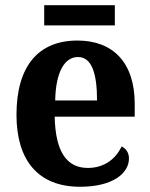

<svg xmlns="http://www.w3.org/2000/svg" viewBox="-20 -704 574 734"><path d="M149 -607H419V-684H149ZM286 10C415 10 473 -44 473 -98C473 -120 462 -136 445 -144C423 -98 380 -62 316 -62C236 -62 192 -122 189 -258H495V-307C495 -466 411 -549 276 -549C128 -549 43 -453 43 -265C43 -91 126 10 286 10ZM351 -320H191C193 -427 226 -486 278 -486C331 -486 351 -423 351 -320Z"/></svg>

Font: Noto Serif Tamil SemiCondensed
Style: Bold
Weight: 700
Width: 4
Designer: Indian Type Foundry, Tom Grace, and the Monotype Design Team
Foundry: Monotype Imaging Inc.
Version: Version 2.004